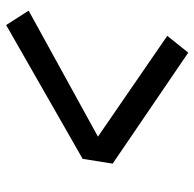

<svg xmlns="http://www.w3.org/2000/svg" viewBox="-24 -662 647 640"><g transform="rotate(-90 300.0 -341.5)"><path d="M445 -38 75 -290 91 -390 537 -645 585 -570 165 -339 501 -108Z"/></g></svg>

Font: Iosevka Semibold Extended
Style: Italic
Weight: 600
Width: 7
Italic angle: -9°
Monospace: yes
Designer: Belleve Invis
Foundry: Belleve Invis
Version: Version 32.5.0; ttfautohint (v1.8.4)